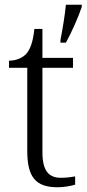

<svg xmlns="http://www.w3.org/2000/svg" viewBox="-20 -780 365 810"><path d="M235 -611V-600H258C282 -643 311 -709 325 -751V-760H258C254 -717 244 -657 235 -611ZM223 10C248 10 278 5 297 -1V-36C276 -32 259 -30 236 -30C185 -30 159 -61 159 -137V-494H288V-536H159V-658H125C119 -601 107 -570 89 -551C71 -533 44 -524 18 -524V-494H95V-143C95 -30 133 10 223 10Z"/></svg>

Font: Noto Serif Lao Light
Style: Regular
Weight: 300
Designer: Monotype Design Team
Foundry: Monotype Imaging Inc.
Version: Version 2.003